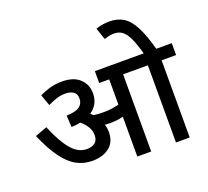

<svg xmlns="http://www.w3.org/2000/svg" viewBox="-147 -1078 1365 1260"><g transform="rotate(-20 536.0 -448.0)"><path d="M485 -216Q485 -146 439 -110Q393 -74 320 -74Q261 -74 211 -101Q161 -128 115.5 -189.5Q70 -251 26 -354L110 -385Q153 -278 202 -218.5Q251 -159 312 -159Q347 -159 368.5 -175.5Q390 -192 390 -228Q390 -261 373.5 -287.5Q357 -314 330 -337Q300 -331 266 -330L261 -411Q326 -413 352.5 -433Q379 -453 379 -488Q379 -522 356.5 -536Q334 -550 305 -550Q269 -550 239.5 -540.5Q210 -531 178 -515L150 -593Q177 -607 217.5 -619.5Q258 -632 308 -632Q389 -632 431.5 -591.5Q474 -551 474 -490Q474 -413 411 -370Q419 -362 427 -354Q444 -351 461.5 -350Q479 -349 498 -349Q557 -349 605 -363V-539H535V-622H1072V-539H971V0H875V-539H702V0H605V-278Q582 -272 559 -269.5Q536 -267 511 -267Q496 -267 476 -269Q485 -243 485 -216ZM878 -615Q858 -688 838.5 -731Q819 -774 795 -792.5Q771 -811 737 -811Q716 -811 699 -807Q682 -803 668 -798L640 -880Q683 -896 736 -896Q789 -896 830 -872Q871 -848 903.5 -787Q936 -726 966 -615Z"/></g></svg>

Font: Noto Sans Medium
Style: Regular
Weight: 500
Designer: Monotype Design Team
Foundry: Monotype Imaging Inc.
Version: Version 2.007